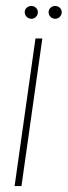

<svg xmlns="http://www.w3.org/2000/svg" viewBox="-20 -624 227 644"><path d="M29 0 99 -495H122L52 0ZM85 -561Q76 -561 69.5 -567.5Q63 -574 63 -583Q63 -592 69.5 -598Q76 -604 85 -604Q94 -604 100.5 -598Q107 -592 107 -583Q107 -574 100.5 -567.5Q94 -561 85 -561ZM165 -561Q156 -561 149.5 -567.5Q143 -574 143 -583Q143 -592 149.5 -598Q156 -604 165 -604Q174 -604 180.5 -598Q187 -592 187 -583Q187 -574 180.5 -567.5Q174 -561 165 -561Z"/></svg>

Font: Alumni Sans Thin
Style: Italic
Weight: 100
Italic angle: -8°
Designer: Robert E. Leuschke
Foundry: Robert E. Leuschke
Version: Version 1.016